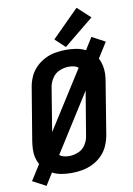

<svg xmlns="http://www.w3.org/2000/svg" viewBox="-114 -1053 814 1179"><g transform="rotate(-10 292.5 -463.5)"><path d="M78 59 125 -16Q151 -2 182 3Q213 8 244 8Q277 8 310.5 2Q344 -4 376 -19.5Q408 -35 433.5 -60.5Q459 -86 473 -118Q487 -150 493 -183L546 -508Q551 -534 551.5 -559.5Q552 -585 546.5 -609.5Q541 -634 530 -655L590 -750L508 -794L461 -719Q434 -733 403 -738Q372 -743 341 -743Q308 -743 274.5 -737.5Q241 -732 209 -716Q177 -700 151.5 -674.5Q126 -649 112 -617Q98 -585 93 -552L39 -227Q35 -201 34 -175.5Q33 -150 38.5 -126Q44 -102 56 -81L-5 15ZM169 -260 214 -535Q219 -563 236.5 -589Q254 -615 282.5 -626.5Q311 -638 339 -638Q355 -638 370.5 -634.5Q386 -631 398 -621ZM246 -97Q230 -97 214.5 -101Q199 -105 187 -114L416 -476L370 -201Q366 -172 349 -146Q332 -120 303.5 -108.5Q275 -97 246 -97ZM343 -760 529 -912 449 -986 281 -818Z"/></g></svg>

Font: Iosevka Sparkle Oblique
Style: Bold
Weight: 700
Italic angle: -9°
Designer: Belleve Invis
Foundry: Belleve Invis
Version: Version 4.5.0; ttfautohint (v1.8.3)